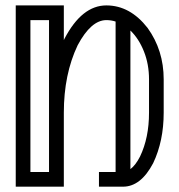

<svg xmlns="http://www.w3.org/2000/svg" viewBox="-20 -701 674 721"><path d="M164.1 -55.2V-625.5H94.2V-55.2ZM469.7 -65.9Q489.3 -80.6 505.9 -113.3Q539.6 -183.6 539.6 -277.8V-402.8Q539.6 -460 520.5 -507.8Q501.5 -555.7 469.7 -586.4ZM441.9 0H351.6V-55.2H414.1V-620.1Q397.5 -625.5 379.4 -625.5Q321.8 -625.5 271.5 -530.8Q219.7 -421.9 219.7 -277.8V0H39.1V-680.7H219.7V-550.3L222.2 -555.7Q287.6 -680.7 379.4 -680.7Q468.3 -680.7 534.2 -596.2Q594.7 -512.2 594.7 -402.8V-277.8Q594.7 -171.4 555.2 -88.4Q508.8 0 441.9 0Z"/></svg>

Font: X Company
Style: Regular
Weight: 400
Designer: GGBotNet
Foundry: GGBotNet
Version: 0.90